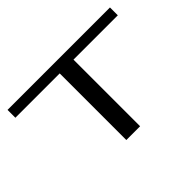

<svg xmlns="http://www.w3.org/2000/svg" viewBox="-113 -839 1084 1084"><g transform="rotate(-45 429.0 -297.5)"><path d="M20 -594.9V-532.2H373.9V-0.3H484V-532.2H837.9V-594.9Z"/></g></svg>

Font: Novoposelensky
Style: Regular
Weight: 400
Designer: Sasha Pavljenko
Version: Version 1.002;Fontself Maker 3.5.4